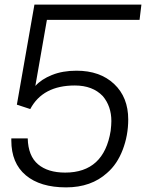

<svg xmlns="http://www.w3.org/2000/svg" viewBox="-20 -800 640 831"><path d="M100 -201Q102 -125 144.5 -89Q187 -53 262 -53Q430 -53 459 -234Q462 -260 462 -276Q462 -340 425 -384Q381 -430 304 -430Q165 -430 111 -328L53 -347L129 -780H592L584 -714H183L133 -428Q159 -457 205 -475.5Q251 -494 311 -494Q413 -494 474 -436.5Q535 -379 535 -283Q535 -214 511 -151.5Q487 -89 444 -52Q375 11 266 11Q154 11 91.5 -41.5Q29 -94 29 -192V-201Z"/></svg>

Font: Tanohe Sans
Style: Italic
Weight: 400
Designer: Village Type and Design LLC & Cristiano Sobral
Foundry: Cooper Hewitt Smithsonian Design Museum
Version: Version 1.00;September 29, 2021;FontCreator 13.0.0.2655 64-b